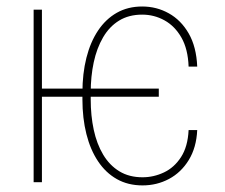

<svg xmlns="http://www.w3.org/2000/svg" viewBox="-20 -558 688 588"><path d="M466.3 -286.6V-261.7H93.3V-286.6ZM416.5 -15.1Q450.7 -15.1 482.2 -30Q513.7 -44.9 534.4 -76.9Q555.2 -108.9 557.6 -159.7H584Q581.5 -106 558.1 -67.9Q534.7 -29.8 497.6 -10Q460.4 9.8 416.5 9.8Q372.1 9.8 337.9 -9.5Q303.7 -28.8 280.3 -64Q256.8 -99.1 244.6 -147.5Q232.4 -195.8 232.4 -253.9V-274.4Q232.4 -332.5 244.6 -380.9Q256.8 -429.2 280.3 -464.4Q303.7 -499.5 337.6 -518.8Q371.6 -538.1 415.5 -538.1Q459.5 -538.1 496.8 -517.3Q534.2 -496.6 557.9 -455.6Q581.5 -414.6 584 -354H557.6Q555.7 -407.7 535.6 -442.9Q515.6 -478 483.9 -495.6Q452.1 -513.2 415.5 -513.2Q374.5 -513.2 344.7 -494.9Q314.9 -476.6 295.7 -443.6Q276.4 -410.6 267.1 -367.4Q257.8 -324.2 257.8 -274.4V-253.9Q257.8 -203.6 267.1 -160.4Q276.4 -117.2 295.9 -84.5Q315.4 -51.8 345.5 -33.4Q375.5 -15.1 416.5 -15.1ZM108.4 -528.3V0H83V-528.3Z"/></svg>

Font: Roboto Condensed Thin
Style: Regular
Weight: 250
Width: 3
Designer: Christian Robertson
Foundry: Google
Version: Version 3.009; 2024